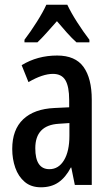

<svg xmlns="http://www.w3.org/2000/svg" viewBox="-20 -786 470 816"><path d="M223 -550Q300 -550 335 -501.5Q370 -453 370 -362V0H298L283 -74H281Q259 -32 228.5 -11Q198 10 154 10Q112 10 85 -13Q58 -36 45 -73Q32 -110 32 -153Q32 -235 78.5 -279Q125 -323 211 -327L274 -330V-361Q274 -418 258 -445Q242 -472 205 -472Q161 -472 101 -437L72 -509Q139 -550 223 -550ZM230 -260Q130 -254 130 -156Q130 -67 190 -67Q229 -67 252 -105Q275 -143 275 -209V-263ZM266 -766Q282 -732 308 -691.5Q334 -651 360 -617V-606H305Q285 -624 264.5 -647Q244 -670 222 -696Q199 -670 177.5 -646Q156 -622 139 -606H84V-617Q110 -651 136.5 -693Q163 -735 177 -766Z"/></svg>

Font: Noto Sans Lao UI ExtCond Med
Style: Regular
Weight: 500
Width: 2
Designer: Monotype Design Team
Foundry: Monotype Imaging Inc.
Version: Version 2.000; ttfautohint (v1.8.4.7-5d5b)